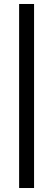

<svg xmlns="http://www.w3.org/2000/svg" viewBox="-20 -753 257 964"><path d="M76 191V-733H151V191Z"/></svg>

Font: Piazzolla SC
Style: Bold Italic
Weight: 700
Italic angle: -11.3°
Designer: Juan Pablo del Peral
Foundry: Huerta Tipografica
Version: Version 1.330